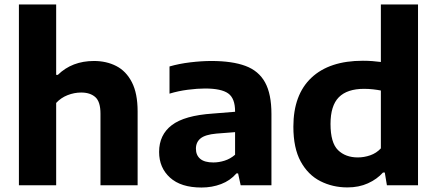

<svg xmlns="http://www.w3.org/2000/svg" viewBox="-20 -828 1953 858"><path d="M64.5 0V-808H231V-493.5H238.5Q302 -555.5 400 -555.5Q455.5 -555.5 499.5 -533Q543.5 -510.5 569.2 -460.8Q595 -411 595 -330V0H429V-320Q429 -373.5 406 -394Q383 -414.5 343 -414.5Q312 -414.5 282 -402.8Q252 -391 231 -368V0Z M880.5 10Q788.5 10 739.8 -34.2Q691 -78.5 691 -149Q691 -225.5 747.8 -268.8Q804.5 -312 931 -320.5L1030.5 -328.5V-330.5Q1030.5 -388.5 999.8 -410.5Q969 -432.5 896 -432.5Q862.5 -432.5 819.5 -427Q776.5 -421.5 737.5 -409.5V-531Q780.5 -543.5 831 -549.5Q881.5 -555.5 924.5 -555.5Q1017.5 -555.5 1076.8 -533.5Q1136 -511.5 1164.5 -459.8Q1193 -408 1193 -318.5V0H1055.5L1044 -53H1036.5Q1009 -21 968.2 -5.5Q927.5 10 880.5 10ZM855.5 -163.5Q855.5 -134.5 874.8 -118.2Q894 -102 933.5 -102Q958 -102 983.5 -110Q1009 -118 1030.5 -136.5V-237.5L947 -231Q897 -226.5 876.2 -209.5Q855.5 -192.5 855.5 -163.5Z M1532.5 9.5Q1466.5 9.5 1411.5 -18.5Q1356.5 -46.5 1323.8 -106.2Q1291 -166 1291 -262Q1291 -404.5 1371.5 -480.5Q1452 -556.5 1601.5 -556.5Q1623 -556.5 1643.8 -555Q1664.5 -553.5 1682 -551V-808H1848V0H1709L1699.5 -57H1691.5Q1664.5 -27 1624.2 -8.8Q1584 9.5 1532.5 9.5ZM1579 -124.5Q1607 -124.5 1634.5 -134Q1662 -143.5 1682 -165V-423.5Q1667 -426.5 1647 -428.8Q1627 -431 1607 -431Q1531.5 -431 1494.2 -393.5Q1457 -356 1457 -274Q1457 -190 1490.5 -157.2Q1524 -124.5 1579 -124.5Z"/></svg>

Font: Encode Sans SemiExpanded SemiExpanded
Style: Bold
Weight: 700
Width: 6
Designer: Multiple Designers
Foundry: Impallari Type
Version: Version 3.000; ttfautohint (v1.8.3) -l 8 -r 50 -G 200 -x 14 